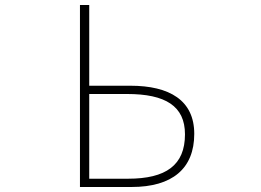

<svg xmlns="http://www.w3.org/2000/svg" viewBox="-20 -746 1040 766"><path d="M299 0H505C667 0 755 -73 755 -212C755 -346 656 -404 500 -404H336V-726H299ZM336 -33V-371H487C640 -371 718 -323 718 -210C718 -87 642 -33 491 -33Z"/></svg>

Font: Harano Aji Gothic K1 ExtraLight
Style: Regular
Weight: 250
Foundry: Masamichi Hosoda
Version: HaranoAjiGothicK1-ExtraLight version 20230610;ttx 4.39.4